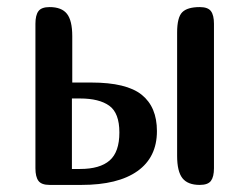

<svg xmlns="http://www.w3.org/2000/svg" viewBox="-20 -522 704 542"><path d="M423 -152Q423 -78 368 -39Q313 0 210 0H120Q97 0 88.5 -11.5Q80 -23 80 -47V-455Q80 -479 88.5 -490.5Q97 -502 120 -502Q154 -502 169 -483Q184 -464 184 -420V-289H238Q337 -289 380 -254.5Q423 -220 423 -152ZM317 -148Q317 -203 288.5 -223.5Q260 -244 206 -244H183V-45H206Q262 -45 289.5 -69Q317 -93 317 -148ZM544 0Q510 0 495 -19Q480 -38 480 -82V-430Q480 -473 494.5 -487.5Q509 -502 544 -502Q567 -502 575.5 -490.5Q584 -479 584 -455V-47Q584 -23 575.5 -11.5Q567 0 544 0Z"/></svg>

Font: Marmelad for Arash.Academy
Style: Regular
Weight: 400
Designer: Manvel Shmavonyan
Foundry: Cyreal
Version: Version 1.110;Glyphs 3.2 (3202)